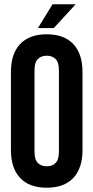

<svg xmlns="http://www.w3.org/2000/svg" viewBox="-20 -868 436 896"><path d="M141 -161Q141 -123 156.5 -107.5Q172 -92 198 -92Q224 -92 239.5 -107.5Q255 -123 255 -161V-539Q255 -577 239.5 -592.5Q224 -608 198 -608Q172 -608 156.5 -592.5Q141 -577 141 -539ZM31 -532Q31 -617 74 -662.5Q117 -708 198 -708Q279 -708 322 -662.5Q365 -617 365 -532V-168Q365 -83 322 -37.5Q279 8 198 8Q117 8 74 -37.5Q31 -83 31 -168ZM333 -848 231 -737H157L225 -848Z"/></svg>

Font: SVN-Bebas Neue
Style: Bold
Weight: 700
Designer: Ryoichi Tsunekawa
Foundry: Ryoichi Tsunekawa
Version: Version 1.300; ttfautohint (v1.7.9-c794)